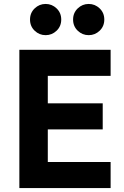

<svg xmlns="http://www.w3.org/2000/svg" viewBox="-20 -952 628 972"><path d="M78 -700H540V-568H222V-429H500V-297H222V-132H540V0H78ZM211 -774Q179 -774 155.5 -796.5Q132 -819 132 -853Q132 -887 155.5 -909.5Q179 -932 211 -932Q243 -932 266.5 -909.5Q290 -887 290 -853Q290 -819 266.5 -796.5Q243 -774 211 -774ZM429 -774Q397 -774 373.5 -796.5Q350 -819 350 -853Q350 -887 373.5 -909.5Q397 -932 429 -932Q461 -932 484.5 -909.5Q508 -887 508 -853Q508 -819 484.5 -796.5Q461 -774 429 -774Z"/></svg>

Font: NT Somic Bold
Style: Regular
Weight: 700
Designer: Ravid Balaliev — lead type designer, mastering
Michael Voronin — secret advisor, marketing
Ivan Kovalenko — best boy
Foundry: NT Type
Version: Version 0.7